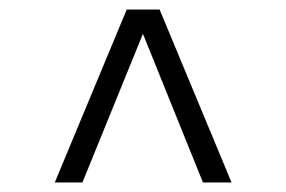

<svg xmlns="http://www.w3.org/2000/svg" viewBox="-20 -706 601 403"><path d="M95 -323 246 -686H315L466 -323H406L280 -635L153 -323Z"/></svg>

Font: Archivo SemiCondensed ExtraLight
Style: Regular
Weight: 250
Width: 4
Designer: Hector Gatti
Foundry: Omnibus-Type
Version: Version 2.001